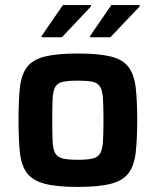

<svg xmlns="http://www.w3.org/2000/svg" viewBox="-20 -729 614 757"><path d="M287 8Q204 8 156.5 -4.5Q109 -17 86.5 -46.5Q64 -76 58.5 -127.5Q53 -179 53 -256Q53 -333 58.5 -384Q64 -435 86.5 -464.5Q109 -494 156.5 -506Q204 -518 287 -518Q370 -518 417.5 -506Q465 -494 487 -464.5Q509 -435 515 -384Q521 -333 521 -256Q521 -179 515 -127.5Q509 -76 487 -46.5Q465 -17 417.5 -4.5Q370 8 287 8ZM287 -99Q325 -99 345.5 -104Q366 -109 375 -124.5Q384 -140 386 -171.5Q388 -203 388 -256Q388 -308 386 -339.5Q384 -371 375 -386.5Q366 -402 345.5 -406.5Q325 -411 287 -411Q249 -411 228 -406.5Q207 -402 198 -386.5Q189 -371 187.5 -339.5Q186 -308 186 -256Q186 -203 187.5 -171.5Q189 -140 198 -124.5Q207 -109 228 -104Q249 -99 287 -99ZM144 -582V-587L228 -709H339V-704L224 -582ZM335 -582V-587L419 -709H531V-704L415 -582Z"/></svg>

Font: Saira SemiBold
Style: Regular
Weight: 600
Designer: Hector Gatti with collaboration of the Omnibus-Type team
Foundry: Omnibus-Type
Version: Version 1.100; ttfautohint (v1.8.3)